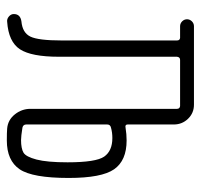

<svg xmlns="http://www.w3.org/2000/svg" viewBox="-33 -527 566 540"><g transform="rotate(90 250.0 -257.0)"><path d="M330.1 -275.4V-47.9Q330.1 -39.1 338.9 -37.1Q363.3 -33.2 374 -33.2Q397.5 -33.2 409.2 -40Q420.9 -46.9 428.7 -76.7Q436.5 -106.4 436.5 -164.1Q436.5 -244.1 420.4 -267.1Q404.3 -290 368.2 -290Q352.5 -290 338.9 -286.1Q330.1 -284.2 330.1 -275.4ZM41 5.9Q33.2 6.8 26.4 1Q19.5 -4.9 19.5 -12.7Q19.5 -31.2 40 -34.2Q72.3 -37.1 83 -59.6Q93.8 -82 93.8 -147.5V-471.7Q93.8 -479.5 86.9 -480.5H53.7Q45.9 -480.5 40 -486.3Q34.2 -492.2 34.2 -500Q34.2 -507.8 40 -513.7Q45.9 -519.5 53.7 -519.5H274.4Q297.9 -519.5 314 -502.9Q330.1 -486.3 330.1 -462.9V-333Q330.1 -325.2 338.9 -327.1Q357.4 -330.1 375 -330.1Q431.6 -330.1 456.1 -294.9Q480.5 -259.8 480.5 -167Q480.5 -65.4 456.1 -29.3Q431.6 6.8 375 6.8Q352.5 6.8 341.8 5.9Q317.4 3.9 301.8 -15.6Q286.1 -35.2 286.1 -59.6V-471.7Q286.1 -479.5 278.3 -480.5H148.4Q140.6 -480.5 139.6 -471.7V-139.6Q139.6 -62.5 118.7 -30.3Q97.7 2 41 5.9Z"/></g></svg>

Font: Rounded-X Mgen+ 1mn light
Style: Regular
Weight: 200
Designer: [Source Han Sans]
Ryoko NISHIZUKA  (kana & ideographs); Paul D. Hunt (Latin, Greek & Cyrillic); Wenlong ZHANG  (bopomofo
Version: Version 1.059.20150602